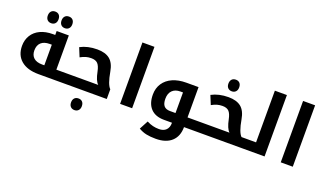

<svg xmlns="http://www.w3.org/2000/svg" viewBox="-90 -1372 3784 2233"><g transform="rotate(20 1802.5 -255.0)"><path d="M660.2 -120.1Q665 -120.1 665 -116.2V-4.9Q665 0 660.2 0H356.9Q218.3 0 141.6 -64.7Q64.9 -129.4 64.9 -245.1Q64.9 -318.8 100.1 -376Q135.3 -433.1 200.9 -464.1Q266.6 -495.1 356.9 -495.1H384.8V-543.9H535.2V-120.1ZM386.2 -120.1V-375H359.9Q291.5 -375 254.6 -341.3Q217.8 -307.6 217.8 -244.1Q217.8 -184.6 253.9 -152.3Q290 -120.1 357.9 -120.1ZM293 -606.9Q262.2 -606.9 244.1 -626.2Q226.1 -645.5 226.1 -678.7Q226.1 -712.4 243.9 -731.7Q261.7 -751 293 -751Q323.7 -751 341.3 -731.9Q358.9 -712.9 358.9 -678.7Q358.9 -644.5 340.8 -625.7Q322.8 -606.9 293 -606.9ZM462.9 -606.9Q432.1 -606.9 414.1 -626.2Q396 -645.5 396 -678.7Q396 -712.4 413.8 -731.7Q431.6 -751 462.9 -751Q494.1 -751 511.7 -731.7Q529.3 -712.4 529.3 -678.7Q529.3 -645.5 511 -626.2Q492.7 -606.9 462.9 -606.9Z M649.9 0Q645 0 645 -4.9V-116.2Q645 -120.1 649.9 -120.1H1052.7V-121.1Q1013.7 -156.2 992.7 -263.2Q979 -330.6 952.4 -357.7Q925.8 -384.8 872.6 -384.8Q837.4 -384.8 806.6 -376Q775.9 -367.2 739.7 -347.2L694.8 -457Q784.2 -504.9 903.8 -504.9Q1003.9 -504.9 1059.6 -460Q1115.2 -415 1132.8 -312Q1158.7 -163.1 1202.6 -120.1V0ZM893.1 250Q861.8 250 843.8 230.7Q825.7 211.4 825.7 178.2Q825.7 144.5 843.5 125.2Q861.3 106 893.1 106Q923.3 106 941.2 125Q959 144 959 178.2Q959 211.4 940.7 230.7Q922.4 250 893.1 250Z M1367.7 -759.8H1516.6V0H1367.7Z M2283.7 -120.1Q2288.6 -120.1 2288.6 -116.2V-4.9Q2288.6 0 2283.7 0H2158.7Q2158.7 114.3 2089.6 177.2Q2020.5 240.2 1894.5 240.2Q1826.7 240.2 1777.1 229.7Q1727.5 219.2 1681.6 191.9L1739.7 83Q1780.3 104 1816.4 112.5Q1852.5 121.1 1891.6 121.1Q1948.2 121.1 1979 90.1Q2009.8 59.1 2009.8 4.9V0H1910.6Q1803.7 0 1746.1 -60.5Q1688.5 -121.1 1688.5 -232.9Q1688.5 -312 1728 -371.8Q1767.6 -431.6 1839.8 -463.4Q1912.1 -495.1 2006.8 -495.1H2158.7V-120.1ZM2009.8 -120.1V-375H1977.5Q1913.6 -375 1877.7 -338.9Q1841.8 -302.7 1841.8 -236.8Q1841.8 -176.8 1866.2 -148.4Q1890.6 -120.1 1940.9 -120.1Z M2273.9 0Q2269 0 2269 -4.9V-116.2Q2269 -120.1 2273.9 -120.1H2677.7Q2638.2 -157.2 2616.7 -263.2Q2603 -330.6 2576.4 -357.7Q2549.8 -384.8 2496.6 -384.8Q2461.4 -384.8 2430.7 -376Q2399.9 -367.2 2363.8 -347.2L2318.8 -457Q2408.2 -504.9 2527.8 -504.9Q2627.9 -504.9 2683.6 -460Q2739.3 -415 2756.8 -312Q2782.7 -163.1 2826.7 -120.1H2891.6Q2897 -120.1 2897 -116.2V-4.9Q2897 0 2891.6 0ZM2538.1 -581.1Q2506.8 -581.1 2488.8 -600.3Q2470.7 -619.6 2470.7 -652.8Q2470.7 -686.5 2488.5 -705.8Q2506.3 -725.1 2538.1 -725.1Q2568.4 -725.1 2586.2 -706.1Q2604 -687 2604 -652.8Q2604 -619.6 2585.7 -600.3Q2567.4 -581.1 2538.1 -581.1Z M2881.8 0Q2877 0 2877 -4.9V-116.2Q2877 -120.1 2881.8 -120.1H3006.8V-759.8H3155.8V0Z M3356 -759.8H3504.9V0H3356Z"/></g></svg>

Font: Droid Arabic Kufi
Style: Bold
Weight: 700
Designer: Pascal Zoghbi
Foundry: Irfont.ir
Version: Version 1.00 February 28, 2013, initial release